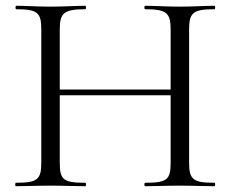

<svg xmlns="http://www.w3.org/2000/svg" viewBox="-20 -645 799 665"><path d="M723 -12C649 -12 635 -23 635 -81V-544C635 -601 649 -613 723 -613C726 -613 726 -625 723 -625C691 -625 648 -622 603 -622C555 -622 515 -625 483 -625C479 -625 479 -613 483 -613C559 -613 571 -599 571 -542V-335H187V-542C187 -599 200 -613 275 -613C279 -613 279 -625 275 -625C243 -625 202 -622 154 -622C109 -622 69 -625 36 -625C33 -625 33 -613 36 -613C110 -613 123 -601 123 -544V-81C123 -23 109 -12 35 -12C32 -12 32 0 35 0C67 0 109 -2 154 -2C202 -2 242 0 275 0C279 0 279 -12 275 -12C199 -12 187 -23 187 -81V-315H571V-81C571 -23 559 -12 483 -12C479 -12 479 0 483 0C515 0 555 -2 603 -2C648 -2 691 0 723 0C726 0 726 -12 723 -12Z"/></svg>

Font: Cormorant SC
Style: Regular
Weight: 400
Designer: Christian Thalmann (Catharsis Fonts)
Version: Version 1.000;PS 001.000;hotconv 1.0.70;makeotf.lib2.5.58329